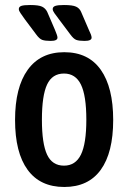

<svg xmlns="http://www.w3.org/2000/svg" viewBox="-20 -738 510 765"><path d="M236 7Q140 7 90 -61.5Q40 -130 40 -260Q40 -390 90.5 -460Q141 -530 236 -530Q332 -530 381.5 -460Q431 -390 431 -260Q431 -130 381.5 -61.5Q332 7 236 7ZM235 -78Q281 -78 302.5 -122Q324 -166 324 -261Q324 -357 302.5 -401Q281 -445 235 -445Q188 -445 167.5 -401Q147 -357 147 -261Q147 -166 167.5 -122Q188 -78 235 -78ZM317 -575Q295 -575 284 -579Q273 -583 260 -601L215 -661Q203 -677 196.5 -686Q190 -695 190 -702Q190 -711 200.5 -714.5Q211 -718 235 -718Q269 -718 283 -711.5Q297 -705 303 -691L334 -619Q339 -609 342 -601Q345 -593 345 -588Q345 -575 317 -575ZM182 -575Q160 -575 148.5 -579Q137 -583 124 -601L79 -661Q68 -677 61.5 -686Q55 -695 55 -702Q55 -711 65 -714.5Q75 -718 100 -718Q134 -718 147.5 -711.5Q161 -705 168 -691L199 -619Q203 -609 206 -601Q209 -593 209 -588Q209 -575 182 -575Z"/></svg>

Font: Asap Condensed Medium
Style: Regular
Weight: 500
Width: 3
Designer: Pablo Cosgaya
Foundry: Omnibus-Type
Version: Version 3.001; ttfautohint (v1.8.4.7-5d5b)